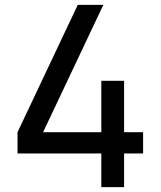

<svg xmlns="http://www.w3.org/2000/svg" viewBox="-20 -770 661 790"><path d="M490.6 -226V-437.5H396.9V-226H157.3L405.2 -750H300L52.1 -226V-138.5H396.9V0H490.6V-138.5H568.8V-226Z"/></svg>

Font: Manrope3 Medium
Style: Regular
Weight: 500
Width: 4
Designer: Mikhail Sharanda
Foundry: Mikhail Sharanda
Version: Version 3.000;PS 003.000;hotconv 1.0.88;makeotf.lib2.5.64775